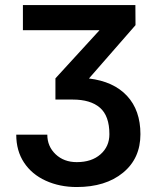

<svg xmlns="http://www.w3.org/2000/svg" viewBox="-20 -731 621 761"><path d="M374.5 -611.3H70.8V-710.9H516.6L517.1 -631.3L332.5 -419.9Q430.2 -408.2 483.4 -351.1Q536.6 -293.9 536.6 -199.2Q536.6 -103 467.5 -46.4Q398.4 10.3 284.2 10.3Q216.3 10.3 161.1 -14.9Q106 -40 75.2 -86.7Q44.4 -133.3 44.4 -197.3H167.5Q167.5 -150.9 200.4 -119.6Q233.4 -88.4 284.2 -88.4Q343.3 -88.4 378.4 -119.4Q413.6 -150.4 413.6 -199.2Q413.6 -271.5 376.2 -304Q338.9 -336.4 268.1 -336.4H199.7V-420.4Z"/></svg>

Font: Roboto-o Medium
Style: Regular
Weight: 500
Designer: Google
Version: Version 2.134; 2016; ttfautohint (v1.6)